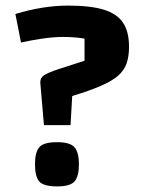

<svg xmlns="http://www.w3.org/2000/svg" viewBox="-20 -660 512 686"><path d="M137 -213 124 -364Q123 -381 136.5 -390.5Q150 -400 189 -413L282 -443V-522Q265 -525 245.5 -526.5Q226 -528 206 -528Q172 -528 131 -522Q90 -516 55 -508L35 -610Q134 -640 223 -640Q303 -640 350.5 -625.5Q398 -611 419.5 -579Q441 -547 441 -493Q441 -459 432.5 -434Q424 -409 402.5 -390Q381 -371 341 -353.5Q301 -336 238 -317L232 -213ZM105 -73Q105 -115 120 -133.5Q135 -152 184 -152Q231 -152 246.5 -133.5Q262 -115 262 -73Q262 -30 246.5 -12Q231 6 184 6Q135 6 120 -12Q105 -30 105 -73Z"/></svg>

Font: Changa ExtraLight SemiBold
Style: Regular
Weight: 600
Version: Version 3.002; ttfautohint (v1.8.2)